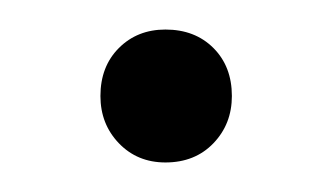

<svg xmlns="http://www.w3.org/2000/svg" viewBox="-20 -102 225 130"><path d="M92 -82Q112 -82 124.5 -69.5Q137 -57 137 -37Q137 -18 124.5 -5Q112 8 92 8Q73 8 60.5 -5Q48 -18 48 -37Q48 -57 60.5 -69.5Q73 -82 92 -82Z"/></svg>

Font: Prodigy Sans Light
Style: Regular
Weight: 300
Designer: Wei Huang
Foundry: Wei Huang
Version: Version 1.003; ttfautohint (v1.8.3)